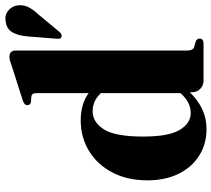

<svg xmlns="http://www.w3.org/2000/svg" viewBox="-58 -748 816 741"><g transform="rotate(-90 350.5 -377.0)"><path d="M25.5 -216.5Q25.5 -294.5 56 -352.2Q86.5 -410 139 -442Q191.5 -474 257 -474Q320 -474 362 -443.5V-646Q362 -662.5 349.5 -664.5L327.5 -666Q315.5 -669 315.5 -680Q315.5 -691 332 -697L463.5 -739Q478 -744.5 486.2 -746.8Q494.5 -749 502.5 -749Q526.5 -749 526.5 -725V-63.5Q526.5 -40 540.5 -36L559 -31Q572.5 -26.5 572.5 -15.5Q572.5 0 553 0H410.5Q391.5 0 378.5 -12.8Q365.5 -25.5 365.5 -44.5V-53Q335 -21.5 300 -5Q265 11.5 223 11.5Q165.5 11.5 120.8 -16.8Q76 -45 50.8 -96.2Q25.5 -147.5 25.5 -216.5ZM194.5 -232.5Q194.5 -135 220 -92.2Q245.5 -49.5 285.5 -49.5Q328 -49.5 362 -89V-396Q333 -428 292.5 -428Q249.5 -428 222 -384.2Q194.5 -340.5 194.5 -232.5ZM581 -678.5Q583.5 -713.5 596 -736.2Q608.5 -759 635 -763Q661.5 -768.5 679 -754.8Q696.5 -741 700 -722Q704.5 -698 694.8 -677.8Q685 -657.5 666 -637.5L596.5 -554Q587.5 -545 578 -548.5Q573 -551.5 572.2 -556Q571.5 -560.5 572 -566.5Z"/></g></svg>

Font: Fraunces 72pt
Style: Bold
Weight: 700
Version: Version 1.000;[b76b70a41]